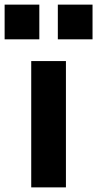

<svg xmlns="http://www.w3.org/2000/svg" viewBox="-91 -810 420 830"><path d="M79 -640V-790H-71V-640ZM309 -640V-790H159V-640ZM194 0V-546H44V0Z"/></svg>

Font: Plus Jakarta Sans ExtraBold
Style: Regular
Weight: 800
Designer: Gumpita Rahayu
Foundry: Tokotype
Version: Version 2.071;gftools[0.9.30]